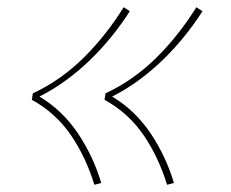

<svg xmlns="http://www.w3.org/2000/svg" viewBox="-20 -607 640 531"><path d="M442 -96Q431 -132 415 -166.5Q399 -201 378 -232Q357 -263 329.5 -288Q302 -313 269 -331L272 -349Q311 -367 347 -392.5Q383 -418 414.5 -449.5Q446 -481 473 -515.5Q500 -550 523 -587L540 -576Q517 -540 489.5 -506Q462 -472 430.5 -441.5Q399 -411 363.5 -385Q328 -359 290 -340Q322 -321 349 -295Q376 -269 397 -237.5Q418 -206 434 -172Q450 -138 461 -101ZM241 -96Q230 -132 214 -166.5Q198 -201 177 -232Q156 -263 128.5 -288Q101 -313 68 -331L71 -349Q110 -367 146 -392.5Q182 -418 213.5 -449.5Q245 -481 272 -515.5Q299 -550 322 -587L339 -576Q316 -540 288.5 -506Q261 -472 229.5 -441.5Q198 -411 162.5 -385Q127 -359 89 -340Q121 -321 148 -295Q175 -269 196 -237.5Q217 -206 233 -172Q249 -138 260 -101Z"/></svg>

Font: Iosevka SS04 Thin Extended
Style: Italic
Weight: 100
Width: 7
Italic angle: -9°
Monospace: yes
Designer: Belleve Invis
Foundry: Belleve Invis
Version: Version 19.0.0; ttfautohint (v1.8.4)